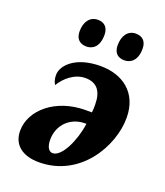

<svg xmlns="http://www.w3.org/2000/svg" viewBox="-141 -853 820 957"><g transform="rotate(20 269.5 -374.0)"><path d="M405 -613C436 -613 471 -634 471 -698C471 -739 448 -758 414 -758C373 -758 348 -724 348 -673C348 -632 370 -613 405 -613ZM204 -613C235 -613 269 -634 269 -698C269 -739 246 -758 213 -758C171 -758 146 -724 146 -673C146 -632 169 -613 204 -613ZM178 10C395 10 514 -195 514 -347C514 -482 420 -546 305 -546C171 -546 110 -479 110 -428C110 -409 115 -391 123 -379C148 -421 196 -464 254 -464C316 -464 344 -425 344 -356C344 -340 344 -326 342 -314H308C152 -314 37 -217 37 -106C37 -33 89 10 178 10ZM227 -56C206 -56 193 -79 193 -115C193 -197 254 -251 328 -251H336C323 -158 275 -56 227 -56Z"/></g></svg>

Font: Noto Serif Condensed Black
Style: Italic
Weight: 900
Width: 3
Italic angle: -12°
Designer: Monotype Design Team
Foundry: Monotype Imaging Inc.
Version: Version 2.013